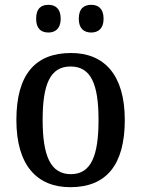

<svg xmlns="http://www.w3.org/2000/svg" viewBox="-20 -767 586 797"><path d="M359 -632C386 -632 410 -647 410 -689C410 -733 386 -747 359 -747C330 -747 307 -733 307 -689C307 -647 330 -632 359 -632ZM181 -632C208 -632 232 -647 232 -689C232 -733 208 -747 181 -747C152 -747 130 -733 130 -689C130 -647 152 -632 181 -632ZM272 10C420 10 498 -81 498 -269C498 -456 413 -547 275 -547C125 -547 48 -456 48 -269C48 -81 133 10 272 10ZM274 -44C189 -44 157 -122 157 -269C157 -417 188 -491 273 -491C358 -491 389 -417 389 -269C389 -122 359 -44 274 -44Z"/></svg>

Font: Noto Serif Hebrew SemiCondensed Medium
Style: Regular
Weight: 500
Width: 4
Designer: Monotype Design Team
Foundry: Monotype Imaging Inc.
Version: Version 2.004